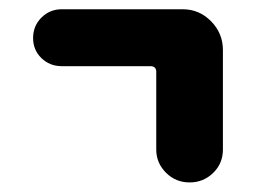

<svg xmlns="http://www.w3.org/2000/svg" viewBox="-20 -500 540 405"><path d="M365.2 -480.5Q400.4 -480.5 425.3 -455.1Q450.2 -429.7 450.2 -394.5V-184.6Q450.2 -155.3 429.7 -135.3Q409.2 -115.2 379.9 -115.2Q350.6 -115.2 330.1 -135.7Q309.6 -156.2 309.6 -184.6V-348.6Q309.6 -359.4 298.8 -360.4H110.4Q85 -360.4 67.4 -377.4Q49.8 -394.5 49.8 -419.9Q49.8 -445.3 67.4 -462.9Q85 -480.5 110.4 -480.5Z"/></svg>

Font: Rounded-X Mgen+ 1mn bold
Style: Bold
Weight: 700
Designer: [Source Han Sans]
Ryoko NISHIZUKA  (kana & ideographs); Paul D. Hunt (Latin, Greek & Cyrillic); Wenlong ZHANG  (bopomofo
Version: Version 1.059.20150602